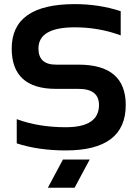

<svg xmlns="http://www.w3.org/2000/svg" viewBox="-20 -723 665 929"><path d="M61 -29.3V-146.5Q166 -107.4 298.3 -107.4Q459 -107.4 459 -214.8Q459 -293 360.4 -293H251Q36.6 -293 36.6 -488.3Q36.6 -703.1 341.8 -703.1Q459 -703.1 564 -668.9V-551.8Q459 -590.8 341.8 -590.8Q166 -590.8 166 -488.3Q166 -410.2 251 -410.2H360.4Q588.4 -410.2 588.4 -214.8Q588.4 4.9 298.3 4.9Q166 4.9 61 -29.3ZM414.1 48.8 340.8 185.5H211.4L284.7 48.8Z"/></svg>

Font: SansationBold
Style: Bold
Weight: 700
Designer: Bernd Montag
Version: Version 1.301